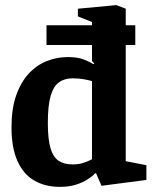

<svg xmlns="http://www.w3.org/2000/svg" viewBox="-20 -719 603 751"><path d="M213.5 11.9Q157.3 11.9 114.5 -12.5Q71.7 -37 48.4 -89Q25 -140.9 25 -220.9Q25 -293.5 43.1 -345.4Q61.3 -397.4 92.3 -430.9Q123.3 -464.4 163 -480.1Q202.6 -495.8 245.4 -495.8Q282.2 -495.8 306.3 -486.9Q330.3 -477.9 345.1 -467.9L348.8 -470.8L339.8 -480.3V-543H161.9V-620.2H339.8V-632.9L284.6 -655V-684.9L434.9 -699L471.8 -685V-620.2H509.2V-543H471.8V-88.6L552.6 -72.8V-15.2L377 7.7L355.7 -41.3L351.7 -40.8Q341.4 -29.4 322.6 -17.4Q303.9 -5.3 277.1 3.3Q250.3 11.9 213.5 11.9ZM263.9 -75.9Q288.9 -75.9 307.7 -82.5Q326.6 -89 339.8 -96V-401.9Q325.6 -406.1 306.1 -409.3Q286.6 -412.6 263.8 -412.6Q231.8 -412.6 210.3 -396.7Q188.8 -380.9 178 -343.3Q167.1 -305.6 167.1 -238.3Q167.1 -175 177.5 -139.7Q187.8 -104.4 209.3 -90.1Q230.8 -75.9 263.9 -75.9Z"/></svg>

Font: Faustina Light
Style: Regular
Weight: 300
Designer: Alfonso Garcia
Foundry: http://www.omnibus-type.com
Version: Version 1.200